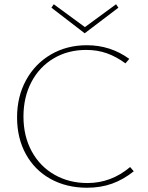

<svg xmlns="http://www.w3.org/2000/svg" viewBox="-20 -875 695 900"><path d="M377 -719 221 -839 232 -855 378 -748 524 -855 535 -839ZM607 -72Q558 -33 505 -14Q452 5 388 5Q292 5 217.5 -36Q143 -77 101.5 -152Q60 -227 60 -325Q60 -422 102 -499Q144 -576 218.5 -619.5Q293 -663 387 -663Q498 -663 586 -599L568 -578Q526 -609 481.5 -625Q437 -641 384 -641Q298 -641 231 -601Q164 -561 127 -490Q90 -419 90 -329Q90 -237 128.5 -166Q167 -95 235.5 -56Q304 -17 390 -17Q501 -17 590 -92Z"/></svg>

Font: Ysabeau SC Extralight
Style: Regular
Weight: 200
Designer: Christian Thalmann (Catharsis Fonts)
Version: Version 0.003